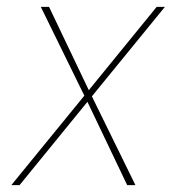

<svg xmlns="http://www.w3.org/2000/svg" viewBox="-20 -540 540 560"><path d="M13 0 226 -261 99 -520H123L239 -277L437 -520H461L248 -259L375 0H351L235 -243L37 0Z"/></svg>

Font: Iosevka SS18 Thin
Style: Italic
Weight: 100
Italic angle: -9°
Monospace: yes
Designer: Belleve Invis
Foundry: Belleve Invis
Version: Version 25.1.1; ttfautohint (v1.8.4)